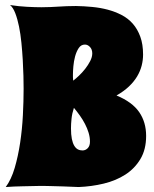

<svg xmlns="http://www.w3.org/2000/svg" viewBox="-20 -732 616 766"><path d="M563 -189.9Q563 -135.7 540.3 -97.7Q517.6 -59.6 480 -35.4Q442.4 -11.2 393.8 0.5Q345.2 12.2 293.9 14.2Q261.2 13.2 231.4 11.7Q218.8 11.2 205.6 11Q192.4 10.7 179.9 10.3Q167.5 9.8 156.2 9.8Q145 9.8 137.2 9.8Q105 10.7 70.6 11.2Q36.1 11.7 2.9 14.2Q24.9 -15.6 38.6 -62Q52.2 -108.4 60.3 -162.1Q68.4 -215.8 71.3 -272.2Q74.2 -328.6 74.2 -377.9Q74.2 -398.9 73.5 -429Q72.8 -459 70.8 -492.9Q68.8 -526.9 65.4 -561.5Q62 -596.2 55.9 -626.2Q49.8 -656.2 41 -679.2Q32.2 -702.1 20 -711.9Q55.2 -706.5 88.4 -704.8Q121.6 -703.1 145 -703.1Q165.5 -703.1 181.6 -703.9Q197.8 -704.6 213.4 -705.6Q229 -706.5 245.6 -707.3Q262.2 -708 283.2 -708Q315.4 -707.5 347.9 -704.3Q380.4 -701.2 409.9 -693.4Q439.5 -685.5 465.3 -672.1Q491.2 -658.7 510 -637.2Q528.8 -615.7 539.8 -585.4Q550.8 -555.2 550.8 -514.2Q550.8 -492.2 545.2 -470.2Q539.6 -448.2 527.1 -427.2Q514.6 -406.2 494.4 -387Q474.1 -367.7 444.8 -351.1Q507.3 -325.2 535.2 -284.9Q563 -244.6 563 -189.9ZM272 -410.2Q281.7 -417.5 294.9 -429.9Q308.1 -442.4 319.8 -457.3Q331.5 -472.2 339.8 -488.3Q348.1 -504.4 348.1 -519Q348.1 -534.7 339.1 -544.4Q330.1 -554.2 318.8 -554.2Q303.2 -554.2 293.9 -540Q284.7 -525.9 279.5 -506.6Q274.4 -487.3 272.7 -467.5Q271 -447.8 271 -436Q271 -430.2 271 -423.6Q271 -417 272 -410.2ZM338.9 -167Q338.9 -184.6 333.5 -202.4Q328.1 -220.2 319.1 -237.5Q310.1 -254.9 298.6 -271Q287.1 -287.1 274.9 -301.8Q267.6 -279.8 265.4 -258.5Q263.2 -237.3 263.2 -220.2Q263.2 -194.8 266.6 -178Q270 -161.1 276.1 -150.9Q282.2 -140.6 290.5 -136.2Q298.8 -131.8 309.1 -131.8Q321.3 -131.8 330.1 -140.9Q338.9 -149.9 338.9 -167Z"/></svg>

Font: Spicy Rice
Style: Regular
Weight: 400
Version: Version 1.000